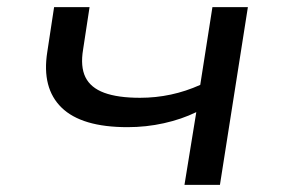

<svg xmlns="http://www.w3.org/2000/svg" viewBox="-20 -516 789 536"><path d="M495 0 528 -203Q487 -183 437.5 -172Q388 -161 336 -161Q208 -161 152 -215.5Q96 -270 112 -371L131 -496H230L212 -378Q204 -330 218.5 -300.5Q233 -271 271 -257Q309 -243 371 -243Q415 -243 457 -252Q499 -261 539 -279L573 -496H672L594 0Z"/></svg>

Font: Nunito Sans 7pt Expanded
Style: Italic
Weight: 400
Width: 7
Italic angle: -9°
Designer: Vernon Adams
Foundry: Vernon Adams
Version: Version 3.101;gftools[0.9.27]